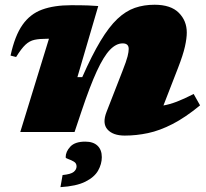

<svg xmlns="http://www.w3.org/2000/svg" viewBox="-20 -557 868 810"><path d="M48 -316.5 24.5 -322.5Q42.5 -406 74.8 -452Q107 -498 157.5 -516.5Q208 -535 280 -535Q303 -535 319.5 -534.8Q336 -534.5 353.2 -534Q370.5 -533.5 394.5 -531.5L306.5 -231.5H327Q368 -324.5 404 -384.2Q440 -444 475.2 -477.2Q510.5 -510.5 548.8 -523.8Q587 -537 632 -537Q700.5 -537 734.2 -503.2Q768 -469.5 768 -419.5Q768 -395.5 760.2 -360.5Q752.5 -325.5 730.5 -269L669.5 -112Q695.5 -116.5 725.8 -128Q756 -139.5 797 -160.5L824 -112.5Q762 -61.5 708 -33.8Q654 -6 604.5 4.5Q555 15 506.5 15Q456.5 15 433.5 -10.8Q410.5 -36.5 429.5 -85L496 -255.5Q513.5 -300 518.2 -319.2Q523 -338.5 523 -350.5Q523 -374 497.5 -374Q470 -374 443.8 -346.8Q417.5 -319.5 388.5 -256.8Q359.5 -194 323.5 -86.5L294.5 0H65.5L186.5 -393.5H179Q146.5 -393.5 125.5 -389Q104.5 -384.5 87.2 -368.2Q70 -352 48 -316.5ZM257 106.5Q257 82.5 276.8 61.5Q296.5 40.5 339.5 40.5Q373.5 40.5 391.5 57.8Q409.5 75 409.5 106Q409.5 135 393.8 162.8Q378 190.5 340 209.5Q302 228.5 235 232.5L244 181.5Q279.5 178 291.2 168Q303 158 303 145Q303 131.5 291.5 124.8Q280 118 268.5 114.2Q257 110.5 257 106.5Z"/></svg>

Font: Newsreader 6pt ExtraBold
Style: Italic
Weight: 800
Italic angle: -17°
Designer: Hugues Gentile
Foundry: Production Type
Version: Version 1.003; ttfautohint (v1.8.3)